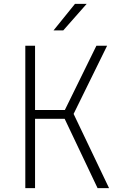

<svg xmlns="http://www.w3.org/2000/svg" viewBox="-20 -966 640 986"><path d="M160 0H110V-731H160V-401H313L475 -731H530L358 -381L540 0H481L312 -356H160ZM305 -810H255L365 -946H425Z"/></svg>

Font: JetBrains Mono Extra Light
Style: Regular
Weight: 200
Monospace: yes
Designer: Philipp Nurullin, Konstantin Bulenkov
Foundry: JetBrains
Version: 2.002